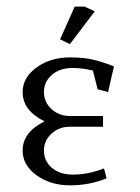

<svg xmlns="http://www.w3.org/2000/svg" viewBox="-20 -556 420 576"><path d="M47.9 -104Q47.9 -159.7 113.8 -191.9Q47.9 -224.1 47.9 -279.8Q47.9 -323.2 89.6 -353.5Q131.3 -383.8 189.9 -383.8Q227.5 -383.8 256.1 -377.7Q284.7 -371.6 321.8 -356.9L304.2 -279.8L272.9 -288.1L258.8 -344.2Q228 -352.1 198.2 -352.1Q159.7 -352.1 135.7 -331.5Q111.8 -311 111.8 -279.8Q111.8 -249.5 134.5 -228.8Q157.2 -208 189.9 -208H289.1V-175.8H189.9Q157.2 -175.8 134.5 -155Q111.8 -134.3 111.8 -104Q111.8 -72.8 135.7 -52.5Q159.7 -32.2 198.2 -32.2Q245.1 -32.2 292 -50.8L299.8 -21Q248.5 0 189.9 0Q131.3 0 89.6 -30.3Q47.9 -60.5 47.9 -104ZM160.2 -438 204.1 -536.1H233.9L264.2 -522L189.9 -423.8Z"/></svg>

Font: Gawaa
Style: Regular
Weight: 400
Designer: T. Christopher White
Version: Version 1.0